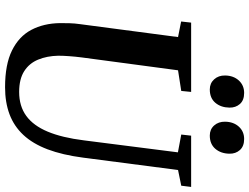

<svg xmlns="http://www.w3.org/2000/svg" viewBox="-136 -862 1008 777"><g transform="rotate(90 368.5 -474.0)"><path d="M668.5 -690 618.5 -306Q607.5 -222 584.8 -162Q562 -102 526.5 -64Q491 -26 442.8 -8Q394.5 10 333.5 10Q241.5 10 184.8 -18Q128 -46 101.5 -96Q75 -146 74 -212.5Q74 -231 74.5 -251Q75 -271 78 -292L130.5 -690L67.5 -702.5L72 -743H352.5L348.5 -703L265 -690L213 -301Q209.5 -273.5 207.8 -249.2Q206 -225 206 -205Q207 -159.5 221.8 -123.8Q236.5 -88 268.5 -67.5Q300.5 -47 352.5 -47Q410 -47 449.5 -75.8Q489 -104.5 513.2 -162.5Q537.5 -220.5 548.5 -309L597 -689.5L525 -703L529.5 -743H737L732 -703ZM342.5 -818.5Q317.5 -818.5 301.5 -836.2Q285.5 -854 286 -880.5Q286.5 -914.5 306.2 -936Q326 -957.5 356.5 -957.5Q386.5 -957.5 401.5 -940.2Q416.5 -923 416 -898Q415.5 -863.5 396.5 -841Q377.5 -818.5 342.5 -818.5ZM529 -818.5Q504 -818.5 488.2 -836.2Q472.5 -854 473 -880.5Q473.5 -914.5 493 -936Q512.5 -957.5 543 -957.5Q572.5 -957.5 587.8 -940.2Q603 -923 602.5 -898Q602 -863.5 582.8 -841Q563.5 -818.5 529 -818.5Z"/></g></svg>

Font: Merriweather 48pt SemiBold
Style: Italic
Weight: 600
Italic angle: -7.8°
Designer: Eben Sorkin
Foundry: Eben Sorkin
Version: Version 2.101